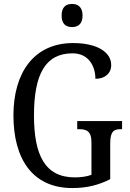

<svg xmlns="http://www.w3.org/2000/svg" viewBox="-20 -942 657 972"><path d="M345 -805C374 -805 398 -820 398 -863C398 -907 374 -922 345 -922C314 -922 292 -907 292 -863C292 -820 314 -805 345 -805ZM346 10C420 10 479 -5 538 -35V-217C538 -280 559 -288 592 -288H598V-329H371V-288H378C417 -288 443 -280 443 -221V-57C420 -48 389 -44 359 -44C208 -44 152 -156 152 -358C152 -566 210 -672 347 -672C431 -672 463 -604 463 -543C511 -543 543 -570 543 -613C543 -676 475 -724 350 -724C152 -724 48 -574 48 -358C48 -137 145 10 346 10Z"/></svg>

Font: Noto Serif Lao Condensed
Style: Regular
Weight: 400
Width: 3
Designer: Monotype Design Team
Foundry: Monotype Imaging Inc.
Version: Version 2.003